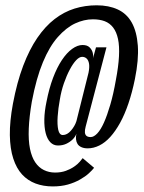

<svg xmlns="http://www.w3.org/2000/svg" viewBox="-20 -686 528 706"><path d="M174 -0.5Q205 -0.5 229.8 -7.5Q254.5 -14.5 274.2 -25.8Q294 -37 306.8 -48.8Q319.5 -60.5 326 -69L284 -104.5Q281 -100.5 273.5 -91.5Q266 -82.5 253 -73.5Q240 -64.5 222.5 -58Q205 -51.5 182.5 -51.5Q160 -51.5 141.2 -60.8Q122.5 -70 109.5 -89.2Q96.5 -108.5 90.2 -139.2Q84 -170 85.8 -213.2Q87.5 -256.5 97 -312Q113.5 -399 137.8 -457.2Q162 -515.5 192.8 -550Q223.5 -584.5 256.2 -599.8Q289 -615 321.5 -615Q346.5 -615 365 -608Q383.5 -601 396 -584.8Q408.5 -568.5 414 -542.5Q419.5 -516.5 417.5 -478.8Q415.5 -441 406 -391.5Q397 -340 385.5 -300.8Q374 -261.5 362.2 -235.2Q350.5 -209 337.8 -195.5Q325 -182 313.5 -182Q303.5 -182 298.2 -186.2Q293 -190.5 292.2 -199Q291.5 -207.5 295 -220.5L371.5 -512H333L321.5 -470Q324 -480 321 -491.8Q318 -503.5 309.2 -512Q300.5 -520.5 283.5 -520.5Q265 -520.5 245.2 -506.2Q225.5 -492 207.5 -465Q189.5 -438 175 -399.5Q160.5 -361 151 -312Q143.5 -276.5 143 -247.2Q142.5 -218 148 -196.5Q153.5 -175 165 -163Q176.5 -151 193 -151Q210 -151 223.5 -157.2Q237 -163.5 246.8 -173Q256.5 -182.5 261 -194Q258.5 -184 259.5 -174Q260.5 -164 265.2 -156.5Q270 -149 279.5 -144.8Q289 -140.5 302.5 -140.5Q324 -140.5 345.2 -151Q366.5 -161.5 385.5 -182.5Q404.5 -203.5 421.5 -234.2Q438.5 -265 452.2 -305.5Q466 -346 476 -395Q490.5 -466.5 486.8 -518.2Q483 -570 464.5 -603Q446 -636 413 -651.2Q380 -666.5 335.5 -666.5Q293 -666.5 254.2 -654.5Q215.5 -642.5 181 -616Q146.5 -589.5 117.2 -546.8Q88 -504 65.2 -444Q42.5 -384 27.5 -304.5Q15.5 -239.5 16.2 -189.2Q17 -139 28.8 -103Q40.5 -67 61.2 -44.5Q82 -22 110.8 -11.2Q139.5 -0.5 174 -0.5ZM211 -189.5Q198.5 -189.5 194.2 -208.5Q190 -227.5 192 -257.5Q194 -287.5 200 -319.5Q205 -351 215 -379.8Q225 -408.5 236.8 -430.5Q248.5 -452.5 260.2 -464.8Q272 -477 282 -477Q292 -477 298.8 -470.5Q305.5 -464 307.5 -451.2Q309.5 -438.5 305.5 -418.5L261 -240.5Q255 -222 241 -205.8Q227 -189.5 211 -189.5Z"/></svg>

Font: Anybody ExtraCondensed
Style: Italic
Weight: 400
Width: 2
Italic angle: -10°
Version: Version 1.113;gftools[0.9.25]